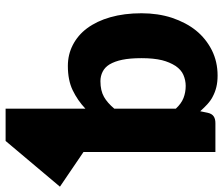

<svg xmlns="http://www.w3.org/2000/svg" viewBox="-118 -714 796 685"><g transform="rotate(-90 279.5 -371.0)"><path d="M234.9 -360.8V-141.1Q252.9 -121.6 272.9 -113.8Q293 -106 315.9 -106Q336.4 -106 355.5 -114.3Q373.5 -122.1 387.2 -142.1Q400.9 -163.6 407.7 -190.4Q415 -220.7 415 -263.7Q415 -304.7 409.2 -332.5Q403.8 -358.9 392.6 -377.9Q382.3 -394.5 366.7 -402.3Q351.1 -410.2 333 -410.2Q299.3 -410.2 276.9 -397.5Q255.9 -385.7 234.9 -360.8ZM234.9 -748.5V-463.9Q264.2 -491.7 300.8 -509.3Q336.4 -526.4 387.2 -526.4Q427.7 -526.4 461.9 -508.8Q497.1 -490.7 521.5 -458Q547.4 -422.9 561 -375Q575.2 -325.2 575.2 -263.7Q575.2 -205.1 559.1 -155.3Q542 -104.5 513.7 -69.3Q485.4 -34.2 443.4 -12.7Q402.3 7.8 353 7.8Q330.1 7.8 312 3.4Q293.9 -1 278.3 -9.3Q265.1 -15.6 250.5 -28.8Q239.7 -38.6 225.6 -54.2L220.2 -27.8Q216.8 -12.2 207 -5.9Q198.2 0 183.1 0H80.1V-470.7L-43.5 -554.7L119.6 -748.5Z"/></g></svg>

Font: Lato-ExtraBold
Style: Regular
Weight: 500
Designer: Lukasz Dziedzic with Adam Twardoch and Botio Nikoltchev
Foundry: tyPoland Lukasz Dziedzic
Version: ""